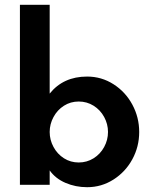

<svg xmlns="http://www.w3.org/2000/svg" viewBox="-20 -770 637 800"><path d="M187 -60V0H63V-750H187V-380Q244 -451 343 -451Q403 -451 453 -419Q503 -387 531.5 -334Q560 -281 560 -220Q560 -159 531.5 -106.5Q503 -54 453 -22Q403 10 343 10Q295 10 253 -8Q211 -26 187 -60ZM308 -93Q342 -93 370 -110.5Q398 -128 414 -157.5Q430 -187 430 -220Q430 -253 414 -282.5Q398 -312 370 -329.5Q342 -347 308 -347Q274 -347 246.5 -329.5Q219 -312 203 -282.5Q187 -253 187 -220Q187 -187 203 -157.5Q219 -128 246.5 -110.5Q274 -93 308 -93Z"/></svg>

Font: Teachers SemiBold
Style: Regular
Weight: 600
Designer: Alfredo Marco Pradil & Chank Diesel
Version: Version 0.009